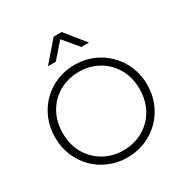

<svg xmlns="http://www.w3.org/2000/svg" viewBox="-213 -1125 1264 1312"><g transform="rotate(-30 419.0 -469.0)"><path d="M419 15Q342 15 275.8 -12.8Q209.5 -40.5 160.2 -90Q111 -139.5 83.5 -206Q56 -272.5 56 -350Q56 -428 83.5 -494.5Q111 -561 160.2 -610.5Q209.5 -660 275.8 -687.5Q342 -715 419 -715Q495.5 -715 561.5 -687Q627.5 -659 677 -609Q726.5 -559 754.2 -492.8Q782 -426.5 782 -350Q782 -272.5 754.2 -206Q726.5 -139.5 677 -90Q627.5 -40.5 561.5 -12.8Q495.5 15 419 15ZM419 -41Q482 -41 537 -63Q592 -85 633.5 -125.8Q675 -166.5 698.5 -223.5Q722 -280.5 722 -350Q722 -443 681.2 -512.5Q640.5 -582 571.8 -620.5Q503 -659 419 -659Q356 -659 301 -637Q246 -615 204.5 -574.2Q163 -533.5 139.5 -476.8Q116 -420 116 -350Q116 -257 156.8 -187.5Q197.5 -118 266.2 -79.5Q335 -41 419 -41ZM257 -797 392 -953H455L581 -797H521L422 -915L319 -797Z"/></g></svg>

Font: Geologica-Sharp
Style: Regular
Weight: 100
Designer: Sindre Bremnes, Frode Helland
Foundry: Monokrom Skriftforlag AS
Version: Version 1.010;gftools[0.9.28]